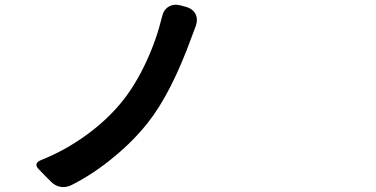

<svg xmlns="http://www.w3.org/2000/svg" viewBox="-20 -751 1540 787"><path d="M189.5 -5.9 168.9 -26.4 139.6 -56.6Q114.3 -82 150.4 -95.7Q248 -134.8 335 -198.2Q417 -257.8 477.5 -331.1Q534.2 -400.4 579.1 -497.1Q621.1 -586.9 644.5 -683.6Q650.4 -710.9 671.4 -723.6Q692.4 -736.3 721.7 -728.5L739.3 -723.6Q770.5 -715.8 781.7 -692.9Q793 -669.9 780.3 -638.7Q770.5 -611.3 765.6 -599.6Q681.6 -368.2 585.9 -248Q528.3 -174.8 449.2 -109.4Q361.3 -36.1 270.5 8.8Q249 18.6 227.1 14.6Q205.1 10.7 189.5 -5.9Z"/></svg>

Font: Bpmf GenSen Rounded B
Style: B
Weight: 700
Foundry: But Ko
Version: Version 1.320